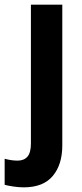

<svg xmlns="http://www.w3.org/2000/svg" viewBox="-67 -617 354 826"><path d="M35 189Q15 189 -9 185.5Q-33 182 -47 178V66Q-18 74 9 74Q36 74 51 57Q66 40 66 0V-597H201V9Q201 91 160 140Q119 189 35 189Z"/></svg>

Font: Noto Sans Tamil UI Condensed
Style: Bold
Weight: 700
Width: 3
Designer: Jelle Bosma - Monotype Design Team
Foundry: Monotype Imaging Inc.
Version: Version 2.004; ttfautohint (v1.8.4.7-5d5b)